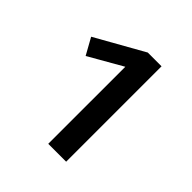

<svg xmlns="http://www.w3.org/2000/svg" viewBox="-125 -504 592 592"><g transform="rotate(45 170.5 -208.0)"><path d="M249 -416V0H171V-336L61 -273L31 -327L189 -416Z"/></g></svg>

Font: Ysabeau Medium
Style: Regular
Weight: 500
Designer: Christian Thalmann (Catharsis Fonts)
Version: Version 0.003